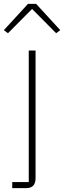

<svg xmlns="http://www.w3.org/2000/svg" viewBox="-48 -768 330 988"><path d="M96 -748 -28 -613 -7 -597 117 -722 241 -597 262 -613 138 -748ZM15 200H87C120 200 135 182 135 149V-508H100V169H15Z"/></svg>

Font: IBM Plex Arabic ExtraLight
Style: Regular
Weight: 200
Designer: Mike Abbink, Paul van der Laan, Pieter van Rosmalen, Wael Morcos, Khajak Apelian
Foundry: Bold Monday
Version: Version 1.0